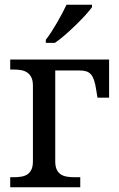

<svg xmlns="http://www.w3.org/2000/svg" viewBox="-20 -786 498 806"><path d="M438 -536.1V-376H389.2L383.8 -409.2Q380.4 -432.6 375.2 -448.2Q370.1 -463.9 362.3 -473.1Q354.5 -482.4 342.8 -486.3Q331.1 -490.2 314 -490.2H211.9V-108.9Q211.9 -86.9 218.5 -73.5Q225.1 -60.1 236.3 -53.2Q247.6 -46.4 262.5 -44.2Q277.3 -42 293.9 -42H316.9V0H22.9V-42H36.1Q52.7 -42 67.6 -44.2Q82.5 -46.4 93.8 -53.2Q105 -60.1 111.6 -73.5Q118.2 -86.9 118.2 -108.9V-425.8Q118.2 -447.8 111.6 -461.2Q105 -474.6 93.8 -481.9Q82.5 -489.3 67.6 -491.7Q52.7 -494.1 36.1 -494.1H22.9V-536.1ZM172.4 -619.1Q183.6 -633.3 195.6 -651.9Q207.5 -670.4 219 -690.2Q230.5 -710 241 -729.7Q251.5 -749.5 259.3 -766.1H366.2V-755.9Q356.9 -742.7 338.9 -722.9Q320.8 -703.1 298.8 -681.6Q276.9 -660.2 253.7 -639.9Q230.5 -619.6 210.4 -606H172.4Z"/></svg>

Font: Droid Serif
Style: Regular
Weight: 400
Designer: Monotype Design team
Foundry: Monotype Imaging Inc.
Version: Version 1.03